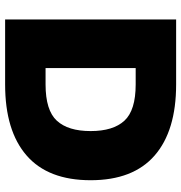

<svg xmlns="http://www.w3.org/2000/svg" viewBox="1 -709 708 750"><g transform="rotate(90 355.0 -334.0)"><path d="M684 -334Q684 -168 587.5 -84Q491 0 310 0H56V-668H310Q491 -668 587.5 -584Q684 -500 684 -334ZM492 -334Q492 -422 451.5 -466Q411 -510 310 -510H246V-158H310Q411 -158 451.5 -202Q492 -246 492 -334Z"/></g></svg>

Font: Celebes Black
Style: Regular
Weight: 900
Designer: Anugrah Pasau
Foundry: Lafontype
Version: Version 1.000; ttfautohint (v1.8.4)